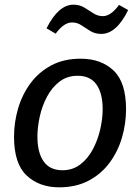

<svg xmlns="http://www.w3.org/2000/svg" viewBox="-20 -791 598 821"><path d="M325 -540Q412 -540 465.5 -489.5Q519 -439 519 -324Q519 -262 501.5 -202.5Q484 -143 448.5 -95Q413 -47 359 -18.5Q305 10 233 10Q148 10 94 -40.5Q40 -91 40 -206Q40 -268 57.5 -327.5Q75 -387 110.5 -435Q146 -483 199.5 -511.5Q253 -540 325 -540ZM312 -467Q267 -467 234.5 -442Q202 -417 181 -377.5Q160 -338 150 -292.5Q140 -247 140 -207Q140 -139 166.5 -101Q193 -63 247 -63Q291 -63 323.5 -88Q356 -113 377 -152.5Q398 -192 408.5 -237.5Q419 -283 419 -324Q419 -392 392.5 -429.5Q366 -467 312 -467ZM413 -646Q386 -646 366 -658.5Q346 -671 328 -683Q310 -695 288 -695Q253 -695 218 -647L179 -670Q230 -771 294 -771Q321 -771 341 -758.5Q361 -746 379.5 -734Q398 -722 420 -722Q454 -722 489 -770L528 -748Q478 -646 413 -646Z"/></svg>

Font: Bitter Medium
Style: Italic
Weight: 500
Italic angle: -9°
Designer: Sol Matas, and Bitter project Authors
Foundry: Sol Matas
Version: Version 2.001